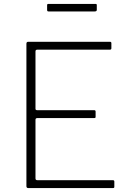

<svg xmlns="http://www.w3.org/2000/svg" viewBox="-20 -954 652 974"><path d="M114 -732Q114 -742 123 -742H538Q545 -742 545 -735V-709Q545 -702 537 -702H169Q160 -702 160 -693V-402Q160 -395 169 -395H458Q465 -395 465 -388V-362Q465 -358 463.5 -356.5Q462 -355 457 -355H169Q160 -355 160 -346V-49Q160 -40 169 -40H552Q560 -40 560 -33V-7Q560 -3 558.5 -1.5Q557 0 553 0H123Q114 0 114 -10V-732ZM471 -928V-904Q471 -896 461 -896H226Q222 -896 220.5 -898Q219 -900 219 -904V-927Q219 -934 224 -934H466Q471 -934 471 -928Z"/></svg>

Font: Libre Franklin Thin
Style: Regular
Weight: 100
Designer: Pablo Impallari, Rodrigo Fuenzalida, Nhung Nguyen
Foundry: Impallari Type
Version: Version 3.000